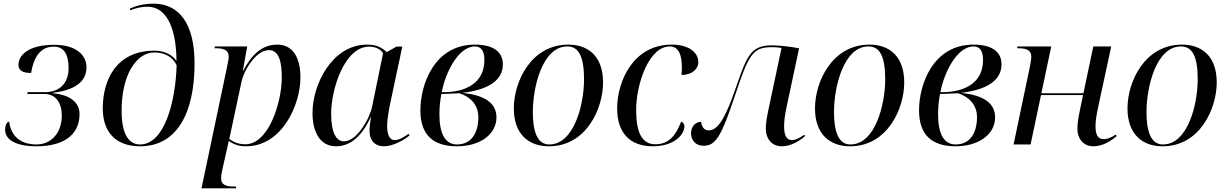

<svg xmlns="http://www.w3.org/2000/svg" viewBox="-20 -790 6712 1050"><path d="M180 10C331 10 415 -55 415 -166C415 -231 362 -272 268 -280V-282C374 -296 453 -333 453 -422C453 -491 393 -545 277 -545C136 -545 81 -489 81 -435C81 -404 105 -391 150 -391C165 -480 202 -535 274 -535C339 -535 355 -479 355 -416C355 -334 304 -286 227 -286H131L129 -276H223C286 -276 318 -226 318 -158C318 -66 262 0 180 0C80 0 39 -57 30 -125C21 -125 8 -110 8 -81C8 -23 71 10 180 10Z M746 10C946 10 1044 -169 1044 -444C1044 -656 963 -770 819 -770C761 -770 716 -755 690 -743L693 -734C717 -743 745 -753 786 -753C907 -753 945 -602 945 -456C926 -488 881 -513 825 -513C622 -513 542 -361 542 -197C542 -73 608 10 746 10ZM746 0C688 0 645 -49 645 -185C645 -381 726 -503 824 -503C882 -503 925 -478 946 -433C940 -232 879 0 746 0Z M1222 -426 1082 240H1270L1272 230H1259C1221 230 1189 224 1189 184C1189 169 1196 136 1198 128L1219 35C1224 13 1226 1 1231 -19C1259 0 1286 10 1325 10C1525 10 1623 -221 1623 -365C1623 -482 1577 -546 1496 -546C1406 -546 1351 -481 1310 -403H1308L1332 -536H1155L1153 -526H1161C1199 -526 1231 -519 1231 -479C1231 -473 1228 -453 1222 -426ZM1322 -1C1275 -1 1250 -19 1234 -30L1302 -349C1314 -402 1378 -516 1451 -516C1510 -516 1521 -440 1521 -366C1521 -230 1449 -1 1322 -1Z M1818 10C1898 10 1961 -48 2008 -151H2009C2004 -118 2001 -100 2001 -73C2001 -21 2031 10 2079 10C2129 10 2191 -24 2220 -50L2214 -58C2184 -36 2160 -24 2138 -24C2111 -24 2097 -51 2097 -104C2097 -131 2107 -193 2112 -215L2180 -535H2148L2095 -505C2069 -529 2041 -546 1987 -546C1797 -546 1689 -329 1689 -173C1689 -69 1729 10 1818 10ZM1861 -17C1821 -17 1791 -60 1791 -169C1791 -302 1864 -535 1999 -535C2030 -535 2060 -523 2075 -499L2015 -207C2002 -142 1932 -17 1861 -17Z M2479 10C2606 10 2695 -56 2695 -148C2695 -227 2630 -270 2508 -282C2650 -299 2730 -350 2730 -438C2730 -508 2676 -546 2577 -546C2353 -546 2279 -325 2279 -187C2279 -53 2348 10 2479 10ZM2406 -286H2396C2415 -391 2486 -536 2577 -536C2611 -536 2629 -512 2629 -462C2629 -335 2526 -286 2406 -286ZM2479 0C2415 0 2383 -58 2383 -165C2383 -208 2388 -247 2394 -276C2420 -276 2485 -280 2492 -280C2550 -262 2596 -218 2596 -150C2596 -63 2558 0 2479 0Z M2982 10C3187 10 3278 -197 3278 -339C3278 -486 3193 -546 3088 -546C2885 -546 2790 -345 2790 -197C2790 -58 2869 10 2982 10ZM2984 0C2929 0 2894 -48 2894 -179C2894 -315 2947 -536 3082 -536C3143 -536 3174 -485 3174 -356C3174 -220 3120 0 2984 0Z M3550 10C3670 10 3723 -56 3723 -100C3723 -111 3716 -121 3705 -125C3679 -58 3644 -1 3564 -1C3488 -1 3459 -70 3459 -189C3459 -330 3528 -536 3643 -536C3691 -536 3709 -491 3709 -420C3709 -407 3708 -392 3707 -380C3764 -380 3799 -412 3799 -450C3799 -499 3753 -546 3653 -546C3443 -546 3355 -345 3355 -197C3355 -58 3430 10 3550 10Z M4256 10C4306 10 4354 -20 4383 -46L4378 -53C4350 -34 4332 -24 4311 -24C4281 -24 4268 -50 4268 -99C4268 -129 4273 -166 4281 -202L4350 -526C4301 -535 4245 -542 4199 -542C4075 -542 4060 -468 3992 -276C3934 -113 3895 -77 3854 -77C3828 -77 3815 -103 3815 -124C3785 -124 3759 -100 3759 -60C3759 -30 3778 7 3829 7C3895 7 3926 -48 3999 -266C4075 -492 4095 -532 4201 -532C4219 -532 4237 -531 4254 -528L4179 -174C4170 -132 4168 -100 4168 -85C4168 -38 4195 10 4256 10Z M4629 10C4834 10 4925 -197 4925 -339C4925 -486 4840 -546 4735 -546C4532 -546 4437 -345 4437 -197C4437 -58 4516 10 4629 10ZM4631 0C4576 0 4541 -48 4541 -179C4541 -315 4594 -536 4729 -536C4790 -536 4821 -485 4821 -356C4821 -220 4767 0 4631 0Z M5206 10C5333 10 5422 -56 5422 -148C5422 -227 5357 -270 5235 -282C5377 -299 5457 -350 5457 -438C5457 -508 5403 -546 5304 -546C5080 -546 5006 -325 5006 -187C5006 -53 5075 10 5206 10ZM5133 -286H5123C5142 -391 5213 -536 5304 -536C5338 -536 5356 -512 5356 -462C5356 -335 5253 -286 5133 -286ZM5206 0C5142 0 5110 -58 5110 -165C5110 -208 5115 -247 5121 -276C5147 -276 5212 -280 5219 -280C5277 -262 5323 -218 5323 -150C5323 -63 5285 0 5206 0Z M5960 10C6010 10 6058 -20 6087 -46L6082 -54C6055 -37 6036 -29 6015 -29C5984 -29 5971 -54 5971 -99C5971 -130 5977 -164 5985 -202L6057 -536H5959L5905 -280H5675L5729 -536H5544L5542 -526H5550C5588 -526 5620 -519 5620 -479C5620 -473 5618 -453 5614 -434L5523 0H5616L5673 -270H5903L5883 -174C5874 -132 5872 -100 5872 -85C5872 -38 5899 10 5960 10Z M6338 10C6543 10 6634 -197 6634 -339C6634 -486 6549 -546 6444 -546C6241 -546 6146 -345 6146 -197C6146 -58 6225 10 6338 10ZM6340 0C6285 0 6250 -48 6250 -179C6250 -315 6303 -536 6438 -536C6499 -536 6530 -485 6530 -356C6530 -220 6476 0 6340 0Z"/></svg>

Font: Noto Serif Display
Style: Italic
Weight: 400
Italic angle: -12°
Designer: Monotype Design Team
Foundry: Monotype Imaging Inc.
Version: Version 2.009